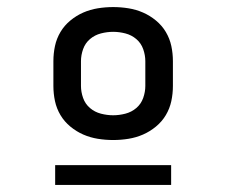

<svg xmlns="http://www.w3.org/2000/svg" viewBox="-20 -713 640 543"><path d="M300 -317Q278 -317 256.5 -320.5Q235 -324 215.5 -332.5Q196 -341 179 -355Q162 -369 151 -387.5Q140 -406 135.5 -427Q131 -448 131 -470V-540Q131 -562 135.5 -583Q140 -604 151 -622.5Q162 -641 179 -655Q196 -669 215.5 -677.5Q235 -686 256.5 -689.5Q278 -693 300 -693Q322 -693 343.5 -689.5Q365 -686 384.5 -677.5Q404 -669 421 -655Q438 -641 449 -622.5Q460 -604 464.5 -583Q469 -562 469 -540V-470Q469 -448 464.5 -427Q460 -406 449 -387.5Q438 -369 421 -355Q404 -341 384.5 -332.5Q365 -324 343.5 -320.5Q322 -317 300 -317ZM300 -387Q317 -387 334.5 -391.5Q352 -396 365.5 -407.5Q379 -419 385 -436Q391 -453 391 -470V-540Q391 -557 385 -574Q379 -591 365.5 -602.5Q352 -614 334.5 -618.5Q317 -623 300 -623Q283 -623 265.5 -618.5Q248 -614 234.5 -602.5Q221 -591 215 -574Q209 -557 209 -540V-470Q209 -453 215 -436Q221 -419 234.5 -407.5Q248 -396 265.5 -391.5Q283 -387 300 -387ZM136 -190V-246H464V-190Z"/></svg>

Font: Nova
Style: Regular
Weight: 400
Monospace: yes
Designer: Belleve Invis
Foundry: Belleve Invis
Version: Version 24.1.4; ttfautohint (v1.8.4)